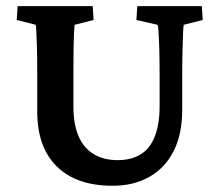

<svg xmlns="http://www.w3.org/2000/svg" viewBox="-20 -593 710 622"><path d="M37.1 -573.2H280.3L283.2 -528.3L221.7 -512.7Q220.7 -504.9 219.7 -485.8Q218.8 -466.8 218.3 -437Q217.8 -407.2 217.8 -364.3V-248Q217.8 -189.5 234.9 -150.9Q252 -112.3 284.2 -93.3Q316.4 -74.2 361.3 -74.2Q405.3 -74.2 435.5 -92.8Q465.8 -111.3 481.4 -150.9Q497.1 -190.4 497.1 -250V-346.7Q497.1 -395.5 496.1 -431.6Q495.1 -467.8 493.7 -488.8Q492.2 -509.8 490.2 -512.7L421.9 -528.3L424.8 -573.2H633.8L636.7 -528.3L575.2 -512.7Q574.2 -509.8 573.2 -488.8Q572.3 -467.8 571.3 -431.6Q570.3 -395.5 570.3 -346.7V-237.3Q570.3 -158.2 542.5 -103.5Q514.6 -48.8 463.9 -20Q413.1 8.8 344.7 8.8Q227.5 8.8 164.1 -53.7Q100.6 -116.2 100.6 -231.4V-364.3Q100.6 -408.2 99.6 -440.9Q98.6 -473.6 97.7 -491.7Q96.7 -509.8 95.7 -512.7L34.2 -528.3Z"/></svg>

Font: Crimson Pro ExtraLight SemiBold
Style: Regular
Weight: 600
Version: Version 1.002